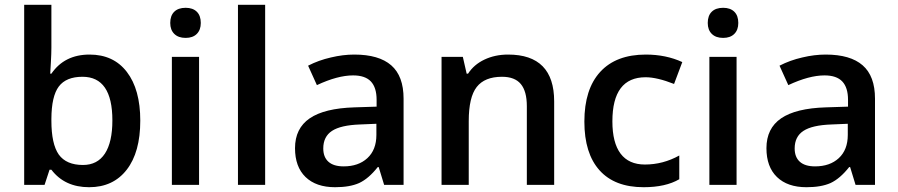

<svg xmlns="http://www.w3.org/2000/svg" viewBox="-20 -780 3790 810"><path d="M357.9 -549.8Q459 -549.8 515.1 -476.6Q571.8 -402.8 571.8 -271Q571.8 -137.7 514.6 -64Q457.5 9.8 356 9.8Q252.9 9.8 196.8 -64H189L168 0H82V-759.8H196.8V-579.1Q196.8 -554.7 194.8 -519.5L191.9 -469.2H196.8Q252 -549.8 357.9 -549.8ZM328.1 -456.1Q258.8 -456.1 228 -415Q197.3 -374 196.8 -278.8V-271Q196.8 -172.4 228 -127.9Q259.8 -84 330.1 -84Q391.1 -84 422.6 -132.1Q454.1 -180.2 454.1 -272Q454.1 -456.1 328.1 -456.1Z M819.8 -540V0H705.1V-540ZM698.2 -683.1Q698.2 -713.9 715.1 -730.5Q731.9 -747.1 763.2 -747.1Q793.5 -747.1 810.3 -730.5Q827.1 -713.9 827.1 -683.1Q827.1 -653.8 810.3 -637Q793.5 -620.1 763.2 -620.1Q732.4 -620.1 715.3 -637Q698.2 -653.8 698.2 -683.1Z M1098.6 -759.8V0H983.9V-759.8Z M1682.6 0H1600.6L1577.6 -75.2H1573.7Q1535.2 -26.4 1495.1 -7.8Q1455.6 9.8 1393.6 9.8Q1313.5 9.8 1269 -33.2Q1224.6 -76.2 1224.6 -154.8Q1224.6 -238.3 1286.6 -280.8Q1348.6 -323.2 1475.6 -327.1L1568.8 -330.1V-358.9Q1568.8 -410.6 1544.7 -436.3Q1520.5 -461.9 1469.7 -461.9Q1404.3 -461.9 1316.9 -420.9L1279.8 -502.9Q1324.2 -525.9 1376 -537.6Q1426.8 -549.8 1474.6 -549.8Q1578.6 -549.8 1630.6 -504.4Q1682.6 -459 1682.6 -363.8ZM1429.7 -78.1Q1492.2 -78.1 1529.8 -112.8Q1567.9 -147.9 1567.9 -210.9V-257.8L1498.5 -254.9Q1417.5 -252 1380.6 -227.8Q1343.8 -203.6 1343.8 -153.8Q1343.8 -117.2 1365.5 -97.7Q1387.2 -78.1 1429.7 -78.1Z M2317.9 -352.1V0H2202.6V-332Q2202.6 -395 2177.2 -425.5Q2151.9 -456.1 2097.7 -456.1Q2024.9 -456.1 1991.2 -413.1Q1957.5 -370.1 1957.5 -269V0H1842.8V-540H1932.6L1948.7 -469.2H1954.6Q1979 -507.3 2023.7 -528.6Q2068.4 -549.8 2123.5 -549.8Q2317.9 -549.8 2317.9 -352.1Z M2695.3 9.8Q2573.2 9.8 2509.3 -61.5Q2445.3 -132.8 2445.3 -267.1Q2445.3 -403.8 2512.2 -476.8Q2579.1 -549.8 2704.6 -549.8Q2789.6 -549.8 2858.4 -518.1L2823.7 -425.8Q2752 -454.1 2703.6 -454.1Q2563.5 -454.1 2563.5 -268.1Q2563.5 -177.7 2598.1 -131.8Q2632.8 -85.9 2700.7 -85.9Q2777.3 -85.9 2845.7 -124V-23.9Q2788.1 9.8 2695.3 9.8Z M3087.4 -540V0H2972.7V-540ZM2965.8 -683.1Q2965.8 -713.9 2982.7 -730.5Q2999.5 -747.1 3030.8 -747.1Q3061 -747.1 3077.9 -730.5Q3094.7 -713.9 3094.7 -683.1Q3094.7 -653.8 3077.9 -637Q3061 -620.1 3030.8 -620.1Q3000 -620.1 2982.9 -637Q2965.8 -653.8 2965.8 -683.1Z M3671.4 0H3589.4L3566.4 -75.2H3562.5Q3523.9 -26.4 3483.9 -7.8Q3444.3 9.8 3382.3 9.8Q3302.2 9.8 3257.8 -33.2Q3213.4 -76.2 3213.4 -154.8Q3213.4 -238.3 3275.4 -280.8Q3337.4 -323.2 3464.4 -327.1L3557.6 -330.1V-358.9Q3557.6 -410.6 3533.4 -436.3Q3509.3 -461.9 3458.5 -461.9Q3393.1 -461.9 3305.7 -420.9L3268.6 -502.9Q3313 -525.9 3364.7 -537.6Q3415.5 -549.8 3463.4 -549.8Q3567.4 -549.8 3619.4 -504.4Q3671.4 -459 3671.4 -363.8ZM3418.5 -78.1Q3481 -78.1 3518.6 -112.8Q3556.6 -147.9 3556.6 -210.9V-257.8L3487.3 -254.9Q3406.2 -252 3369.4 -227.8Q3332.5 -203.6 3332.5 -153.8Q3332.5 -117.2 3354.2 -97.7Q3376 -78.1 3418.5 -78.1Z"/></svg>

Font: Open Sans
Style: SemiBold
Weight: 600
Foundry: Ascender Corporation
Version: Version 1.10